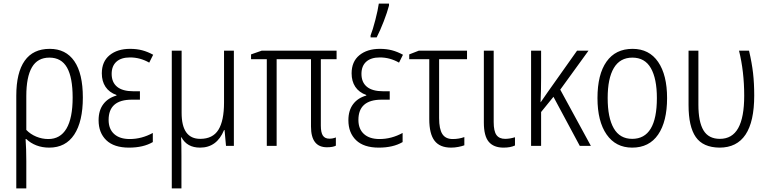

<svg xmlns="http://www.w3.org/2000/svg" viewBox="-20 -815 4285 1073"><path d="M255 10Q216 10 183.5 -2.5Q151 -15 127 -38H123Q127 17 127 85V238H71V-280Q71 -409 118 -475.5Q165 -542 258 -542Q348 -542 395.5 -473Q443 -404 443 -270Q443 -136 395 -63Q347 10 255 10ZM127 -278V-89Q150 -65 182.5 -51.5Q215 -38 250 -38Q317 -38 351.5 -96.5Q386 -155 386 -270Q386 -382 354.5 -437.5Q323 -493 256 -493Q190 -493 158.5 -439Q127 -385 127 -278Z M762 -258H717Q587 -258 587 -145Q587 -94 618 -66Q649 -38 705 -38Q772 -38 834 -72V-21Q781 10 701 10Q617 10 574 -31.5Q531 -73 531 -143Q531 -198 557.5 -233Q584 -268 631 -281V-284Q590 -299 569.5 -330Q549 -361 549 -405Q549 -471 592.5 -506.5Q636 -542 707 -542Q744 -542 774.5 -534Q805 -526 836 -509L814 -465Q763 -494 707 -494Q657 -494 630.5 -470Q604 -446 604 -402Q604 -355 634.5 -330Q665 -305 725 -305H762Z M1287 0H1243L1235 -88H1232Q1192 10 1098 10Q1025 10 994 -48H992Q994 -16 994 54V238H940V-532H995V-184Q995 -39 1099 -39Q1169 -39 1200.5 -89.5Q1232 -140 1232 -242V-532H1287Z M1857 -47V-1Q1841 8 1807 8Q1718 8 1718 -108V-484H1526V0H1471V-484H1383V-511L1443 -532H1861V-484H1773V-113Q1773 -74 1784.5 -57Q1796 -40 1821 -40Q1840 -40 1857 -47Z M2158 -258H2113Q1983 -258 1983 -145Q1983 -94 2014 -66Q2045 -38 2101 -38Q2168 -38 2230 -72V-21Q2177 10 2097 10Q2013 10 1970 -31.5Q1927 -73 1927 -143Q1927 -198 1953.5 -233Q1980 -268 2027 -281V-284Q1986 -299 1965.5 -330Q1945 -361 1945 -405Q1945 -471 1988.5 -506.5Q2032 -542 2103 -542Q2140 -542 2170.5 -534Q2201 -526 2232 -509L2210 -465Q2159 -494 2103 -494Q2053 -494 2026.5 -470Q2000 -446 2000 -402Q2000 -355 2030.5 -330Q2061 -305 2121 -305H2158ZM2051 -617Q2063 -647 2077.5 -703Q2092 -759 2097 -795H2154V-784Q2144 -746 2124.5 -695.5Q2105 -645 2085 -606H2051Z M2590 -484H2434V-155Q2434 -94 2452 -66Q2470 -38 2510 -38Q2545 -38 2575 -49V-3Q2562 2 2541.5 6Q2521 10 2501 10Q2438 10 2408.5 -28.5Q2379 -67 2379 -149V-484H2267V-511L2321 -532H2590Z M2739 -133Q2739 -82 2754.5 -60.5Q2770 -39 2803 -39Q2829 -39 2858 -48V-2Q2833 10 2794 10Q2739 10 2711.5 -22.5Q2684 -55 2684 -130V-532H2739Z M3111 -314 3282 0H3220L3073 -274L3004 -189V0H2948V-532H3004V-380Q3004 -306 3001 -244H3002L3040 -299L3205 -532H3269Z M3513 10Q3421 10 3370 -63.5Q3319 -137 3319 -267Q3319 -399 3369.5 -470.5Q3420 -542 3515 -542Q3608 -542 3658 -469Q3708 -396 3708 -267Q3708 -136 3658 -63Q3608 10 3513 10ZM3513 -39Q3651 -39 3651 -267Q3651 -375 3617.5 -434Q3584 -493 3514 -493Q3445 -493 3410.5 -435Q3376 -377 3376 -267Q3376 -157 3410 -98Q3444 -39 3513 -39Z M3828 -228V-532H3883V-230Q3883 -134 3911.5 -86.5Q3940 -39 4003 -39Q4072 -39 4105.5 -99Q4139 -159 4139 -280Q4139 -415 4110 -532H4166Q4182 -463 4188.5 -406.5Q4195 -350 4195 -281Q4195 10 4001 10Q3909 9 3868.5 -49Q3828 -107 3828 -228Z"/></svg>

Font: Noto Sans Display Light Narrow
Style: Regular
Weight: 300
Width: 4
Designer: Monotype Design team
Foundry: Monotype Imaging Inc.
Version: Version 1.000